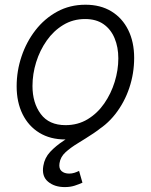

<svg xmlns="http://www.w3.org/2000/svg" viewBox="-20 -573 633 805"><path d="M253.4 11.7Q190.9 11.7 145.3 -16.1Q99.6 -43.9 74.7 -94.2Q49.8 -144.5 49.8 -211.4Q49.8 -275.4 70.3 -336.4Q90.8 -397.5 128.7 -446.3Q166.5 -495.1 219.7 -524.2Q272.9 -553.2 338.4 -553.2Q401.4 -553.2 447 -525.4Q492.7 -497.6 517.6 -447.3Q542.5 -397 542.5 -330.1Q542.5 -265.1 522 -204.1Q501.5 -143.1 463.1 -94.2Q424.8 -45.4 371.6 -16.8Q318.4 11.7 253.4 11.7ZM254.9 -48.3Q306.6 -48.3 347.7 -73.2Q388.7 -98.1 417.2 -139.4Q445.8 -180.7 460.9 -230Q476.1 -279.3 476.1 -328.1Q476.1 -375.5 460.4 -412.8Q444.8 -450.2 414.1 -471.7Q383.3 -493.2 336.9 -493.2Q286.1 -493.2 245.4 -468.5Q204.6 -443.8 175.8 -402.8Q147 -361.8 131.6 -312.3Q116.2 -262.7 116.2 -212.4Q116.2 -141.6 150.9 -95Q185.5 -48.3 254.9 -48.3ZM251.5 211.4Q208.5 211.4 181.4 188.7Q154.3 166 161.6 122.6Q167 88.9 190.4 63.7Q213.9 38.6 247.8 16.4Q281.7 -5.9 319.6 -30.5Q357.4 -55.2 392.8 -86.9Q428.2 -118.7 454.6 -163.3Q481 -208 491.2 -270H537.6Q525.9 -200.7 500.2 -152.6Q474.6 -104.5 441.2 -71Q407.7 -37.6 372.6 -14.4Q337.4 8.8 306.4 27.6Q275.4 46.4 254.4 65.7Q233.4 85 229.5 111.3Q226.1 133.8 238 144.3Q250 154.8 270 154.8Q281.7 154.8 292.2 151.4Q302.7 147.9 311.5 143.6L325.7 192.9Q312 199.2 293.5 205.3Q274.9 211.4 251.5 211.4Z"/></svg>

Font: Inter Light
Style: Italic
Weight: 300
Italic angle: -9.3988°
Designer: Rasmus Andersson
Foundry: rsms
Version: Version 4.001;git-66647c0bb